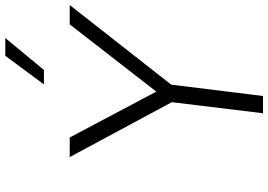

<svg xmlns="http://www.w3.org/2000/svg" viewBox="-168 -872 1040 745"><g transform="rotate(-90 352.5 -500.0)"><path d="M577 -1000 453 -850H397L508 -1000ZM705 -750 396 -356 352 0H285L328 -354L115 -750H191L369 -414L630 -750Z"/></g></svg>

Font: Orkney Light
Style: LightItalic
Weight: 300
Designer: Samuel Oakes and Alfredo Marco Pradil
Foundry: Alfredo Marco Pradil
Version: 1.0; ttfautohint (v1.5)